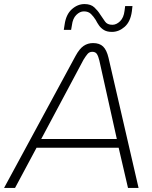

<svg xmlns="http://www.w3.org/2000/svg" viewBox="-56 -925 746 945"><path d="M-36 0 316 -650Q335 -685 355.5 -699Q376 -713 402 -713Q434 -713 451.5 -696Q469 -679 478 -641L626 0H574L528 -198H124L18 0ZM147 -241H519L433 -627Q428 -648 421 -659Q414 -670 398 -670Q384 -670 375 -659.5Q366 -649 355 -631ZM495 -768Q471 -768 456 -777Q441 -786 431.5 -799.5Q422 -813 415 -827Q405 -843 392 -856Q379 -869 357 -869Q337 -869 319.5 -851.5Q302 -834 298 -801L294 -778H258L262 -804Q269 -854 297.5 -879.5Q326 -905 360 -905Q391 -905 408.5 -888.5Q426 -872 437 -854Q450 -835 461 -819Q472 -803 497 -803Q517 -803 535 -820.5Q553 -838 557 -872L560 -895H596L593 -869Q586 -818 557.5 -793Q529 -768 495 -768Z"/></svg>

Font: MuseoModerno ExtraLight
Style: Italic
Weight: 250
Italic angle: -9°
Designer: Pablo Cosgaya, Héctor Gatti, Marcela Romero, and the Authors of The MuseoModerno Project.
Foundry: Omnibus-Type Team
Version: Version 1.003